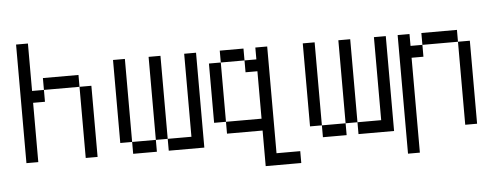

<svg xmlns="http://www.w3.org/2000/svg" viewBox="-50 -754 2599 1008"><g transform="rotate(-5 1250.0 -250.0)"><path d="M62.5 -625Q62.5 -625 62.5 0H125V-312.5H187.5V-375H125Q125 -375 125 -625ZM375 -375Q375 -375 375 0H437.5Q437.5 0 437.5 -375ZM187.5 -375H375V-437.5H187.5Z M625 -62.5V0H750V-62.5ZM625 -62.5V-500H562.5V-62.5ZM750 -62.5H812.5V0H1000Q1000 0 1000 -500H937.5V-62.5H812.5V-500H750Z M1500 125V62.5H1375V-500H1312.5V-437.5H1250V-375H1312.5Q1312.5 -375 1312.5 -125H1125V-62.5H1312.5V125ZM1125 -125V-437.5H1062.5V-125ZM1125 -437.5H1250V-500H1125Z M1625 -62.5V0H1750V-62.5ZM1625 -62.5V-500H1562.5V-62.5ZM1750 -62.5H1812.5V0H2000Q2000 0 2000 -500H1937.5V-62.5H1812.5V-500H1750Z M2062.5 -500Q2062.5 -500 2062.5 125H2125Q2125 125 2125 -375H2187.5V-437.5H2125V-500ZM2375 -437.5V0H2437.5V-437.5ZM2187.5 -437.5H2375V-500H2187.5Z"/></g></svg>

Font: UnifontExMono
Style: Regular
Weight: 500
Version: Version 15.0.06